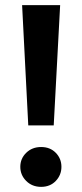

<svg xmlns="http://www.w3.org/2000/svg" viewBox="-20 -720 318 747"><path d="M90 -232 66 -700H214L189 -232ZM140 7Q105 7 82 -16Q59 -39 59 -71Q59 -103 82 -125.5Q105 -148 140 -148Q175 -148 197 -125.5Q219 -103 219 -71Q219 -39 197 -16Q175 7 140 7Z"/></svg>

Font: MOST Montserrat SemiBold
Style: Regular
Weight: 600
Designer: Julieta Ulanovsky
Foundry: Julieta Ulanovsky
Version: Version 8.000;March 11, 2024;FontCreator 15.0.0.2926 64-bit